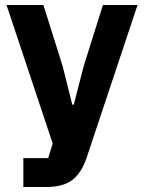

<svg xmlns="http://www.w3.org/2000/svg" viewBox="-20 -545 574 765"><path d="M390 -525H528L326 81Q306 142 269.5 171Q233 200 165 200H73V85H172L190 27L6 -525H153L230 -280L268 -128H274L313 -280Z"/></svg>

Font: IBMPlexSans-Bold
Style: Bold
Weight: 700
Designer: Mike Abbink, Paul van der Laan, Pieter van Rosmalen
Foundry: Bold Monday
Version: Version 3.1